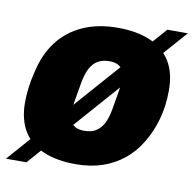

<svg xmlns="http://www.w3.org/2000/svg" viewBox="-83 -638 755 748"><g transform="rotate(10 294.5 -264.0)"><path d="M259 12Q185 12 132 -10Q79 -32 51 -77.5Q23 -123 23 -192Q23 -221 27 -251Q31 -281 38 -309Q54 -384 92.5 -435Q131 -486 191 -513Q251 -540 329 -540Q404 -540 457 -517.5Q510 -495 538.5 -449.5Q567 -404 567 -334Q567 -272 552 -219Q537 -166 510 -122Q485 -80 448 -50Q411 -20 364 -4Q317 12 259 12ZM269 -122Q297 -122 315.5 -133.5Q334 -145 345.5 -167.5Q357 -190 363 -225Q371 -272 375 -295Q379 -318 380 -328Q381 -338 381 -344Q381 -364 374.5 -377.5Q368 -391 354.5 -398.5Q341 -406 319 -406Q292 -406 273 -394.5Q254 -383 242.5 -360Q231 -337 225 -302Q217 -255 213 -232Q209 -209 208 -199Q207 -189 207 -184Q207 -164 213.5 -150.5Q220 -137 233.5 -129.5Q247 -122 269 -122ZM-12 38 520 -566H601L69 38Z"/></g></svg>

Font: Archivo SemiCondensed Black
Style: Italic
Weight: 900
Width: 4
Italic angle: -10°
Designer: Hector Gatti
Foundry: Omnibus-Type
Version: Version 2.001